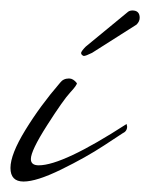

<svg xmlns="http://www.w3.org/2000/svg" viewBox="-30 -331 287 367"><path d="M29 -27Q29 -43 60 -91.5Q91 -140 104 -154Q117 -168 117 -172Q110 -181 102 -181Q91 -181 85 -173Q47 -129 18.5 -82.5Q-10 -36 -10 -10Q-10 16 15 16Q40 16 87 -7Q134 -30 169 -53L204 -76Q213 -80 213 -89L212 -94Q90 -15 44 -15Q29 -15 29 -27ZM130 -224Q125 -226 125 -230Q126 -234 134 -242L213 -307Q217 -311 223 -311Q237 -311 237 -297Q237 -290 231 -284L146 -230Q134 -224 130 -224Z"/></svg>

Font: Mr De Haviland
Style: Regular
Weight: 400
Designer: Alejandro Paul
Foundry: Alejandro Paul
Version: Version 1.000